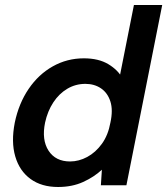

<svg xmlns="http://www.w3.org/2000/svg" viewBox="-20 -740 668 767"><path d="M470 -426 456 -423 515 -720H628L485 0H383L387 -62Q356 -33 312 -13Q268 7 212 7Q146 7 102 -25Q58 -57 41 -115Q24 -173 39 -250Q55 -327 94.5 -385Q134 -443 191 -475Q248 -507 315 -507Q374 -507 413 -483.5Q452 -460 470 -426ZM160 -250Q146 -181 174 -138Q202 -95 260 -95Q295 -95 328.5 -113Q362 -131 387 -165.5Q412 -200 421 -250Q432 -300 421 -334.5Q410 -369 383.5 -387Q357 -405 321 -405Q282 -405 249 -385.5Q216 -366 193 -331Q170 -296 160 -250Z"/></svg>

Font: Albert Sans SemiBold
Style: Italic
Weight: 600
Italic angle: -11.25°
Designer: Andreas Rasmussen
Foundry: a.Foundry
Version: Version 1.025